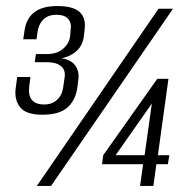

<svg xmlns="http://www.w3.org/2000/svg" viewBox="-20 -616 623 636"><path d="M120 -236Q66 -236 46.5 -261Q27 -286 32 -324L37 -361H81L77 -332Q69 -271 124 -270Q150 -269 167.5 -284Q185 -299 189 -325L194 -359Q198 -384 182 -397Q166 -410 135 -410H95L99 -437H136Q168 -437 188 -453.5Q208 -470 212 -494L214 -517Q218 -538 206.5 -552.5Q195 -567 167 -567Q138 -567 122.5 -550.5Q107 -534 104 -508L101 -486H57L61 -513Q66 -553 92.5 -574.5Q119 -596 170 -596Q223 -596 244.5 -575.5Q266 -555 260 -516L258 -497Q254 -465 233 -446.5Q212 -428 184 -423Q216 -418 230 -398Q244 -378 239 -348L236 -324Q230 -284 203.5 -260Q177 -236 120 -236ZM102 0 505 -587H553L149 0ZM444 0 454 -72H318L322 -102L501 -355H538L503 -102H541L536 -72H498L488 0ZM363 -102H459L483 -273Z"/></svg>

Font: Alumni Sans
Style: Italic
Weight: 400
Italic angle: -8°
Version: Version 1.016